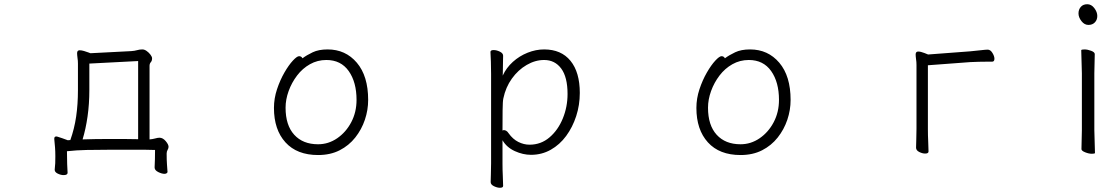

<svg xmlns="http://www.w3.org/2000/svg" viewBox="-20 -718 5303 909"><path d="M773 96Q773 100 768.5 102.5Q764 105 759 105Q746 105 729 96.5Q712 88 712 75V74Q713 57 713.5 35.5Q714 14 714 -8Q696 -9 669 -9Q642 -9 612 -9H493Q440 -9 390.5 -8Q341 -7 297 -2Q297 34 298 58.5Q299 83 300 100Q300 111 281 111Q268 111 253.5 104Q239 97 239 86V85Q241 68 241.5 54.5Q242 41 242 22Q242 -2 240.5 -20.5Q239 -39 237 -59V-62Q237 -72 247 -72Q250 -72 252 -71Q263 -68 275 -63.5Q287 -59 301 -54L313 -55Q332 -108 340.5 -166Q349 -224 349 -291V-386Q349 -402 349 -416.5Q349 -431 347 -443Q346 -451 345.5 -456.5Q345 -462 345 -466Q345 -480 357 -480Q366 -480 378 -476.5Q390 -473 399 -469.5Q408 -466 408 -466L601 -476Q617 -477 629 -480.5Q641 -484 654 -484Q664 -484 674.5 -476.5Q685 -469 692.5 -459Q700 -449 700 -442Q700 -430 694 -423.5Q688 -417 688 -406V-58Q702 -59 714.5 -62.5Q727 -66 735 -66Q751 -66 764.5 -50Q778 -34 778 -23Q778 -16 773.5 -8.5Q769 -1 769 9Q769 41 770.5 60Q772 79 773 95ZM634 -429 403 -417V-292Q403 -226 394.5 -166.5Q386 -107 371 -58Q399 -59 431 -59.5Q463 -60 492 -60Q528 -60 565.5 -60Q603 -60 634 -59Z M1412 -442Q1432 -457 1460.5 -470.5Q1489 -484 1531 -484Q1616 -484 1669.5 -421Q1723 -358 1723 -245Q1723 -197 1707.5 -151Q1692 -105 1662 -67Q1632 -29 1588 -6.5Q1544 16 1486 16Q1386 16 1331.5 -44Q1277 -104 1277 -207Q1277 -252 1291.5 -295.5Q1306 -339 1326.5 -374.5Q1347 -410 1366.5 -431Q1386 -452 1396 -452Q1407 -452 1412 -442ZM1486 -35Q1535 -35 1576.5 -63.5Q1618 -92 1643 -139.5Q1668 -187 1668 -245Q1668 -329 1631 -381.5Q1594 -434 1525 -434Q1483 -434 1447.5 -414Q1412 -394 1386.5 -360.5Q1361 -327 1346.5 -287Q1332 -247 1332 -208Q1332 -125 1373 -80Q1414 -35 1486 -35Z M2305 -368Q2305 -399 2304 -427Q2303 -455 2302 -472Q2302 -481 2317 -481Q2331 -481 2346.5 -473.5Q2362 -466 2362 -454Q2362 -448 2361.5 -433Q2361 -418 2361 -401Q2361 -384 2360.5 -372Q2360 -360 2360 -360Q2377 -397 2408 -425Q2439 -453 2478 -468.5Q2517 -484 2556 -484Q2637 -484 2681 -430Q2725 -376 2725 -278Q2725 -221 2708 -168.5Q2691 -116 2660.5 -74.5Q2630 -33 2587.5 -9Q2545 15 2494 15Q2456 15 2417.5 -2.5Q2379 -20 2359 -54V56Q2359 87 2360.5 116Q2362 145 2362 162Q2362 171 2347 171Q2334 171 2318.5 163.5Q2303 156 2303 144Q2303 132 2304 106.5Q2305 81 2305 55ZM2359 -100Q2363 -102 2366 -102Q2371 -102 2377 -98.5Q2383 -95 2388 -87Q2408 -59 2434 -46Q2460 -33 2487 -33Q2541 -33 2581.5 -67.5Q2622 -102 2644.5 -157Q2667 -212 2667 -273Q2667 -353 2637 -393.5Q2607 -434 2556 -434Q2514 -434 2473.5 -410.5Q2433 -387 2403.5 -346Q2374 -305 2363 -252Q2360 -239 2359.5 -195Q2359 -151 2359 -100Z M3412 -442Q3432 -457 3460.5 -470.5Q3489 -484 3531 -484Q3616 -484 3669.5 -421Q3723 -358 3723 -245Q3723 -197 3707.5 -151Q3692 -105 3662 -67Q3632 -29 3588 -6.5Q3544 16 3486 16Q3386 16 3331.5 -44Q3277 -104 3277 -207Q3277 -252 3291.5 -295.5Q3306 -339 3326.5 -374.5Q3347 -410 3366.5 -431Q3386 -452 3396 -452Q3407 -452 3412 -442ZM3486 -35Q3535 -35 3576.5 -63.5Q3618 -92 3643 -139.5Q3668 -187 3668 -245Q3668 -329 3631 -381.5Q3594 -434 3525 -434Q3483 -434 3447.5 -414Q3412 -394 3386.5 -360.5Q3361 -327 3346.5 -287Q3332 -247 3332 -208Q3332 -125 3373 -80Q3414 -35 3486 -35Z M4319 -380Q4319 -396 4319 -410.5Q4319 -425 4317 -437Q4316 -445 4315.5 -450.5Q4315 -456 4315 -460Q4315 -474 4327 -474Q4339 -474 4356.5 -467Q4374 -460 4374 -460L4573 -475Q4596 -477 4621.5 -480Q4647 -483 4656 -483Q4669 -483 4678.5 -467.5Q4688 -452 4688 -440Q4688 -426 4677 -426Q4671 -426 4653.5 -426Q4636 -426 4614.5 -425.5Q4593 -425 4574 -424L4373 -409V-107Q4373 -76 4374.5 -47Q4376 -18 4376 -1Q4376 9 4360 9Q4347 9 4332 1.5Q4317 -6 4317 -19Q4317 -31 4318 -56.5Q4319 -82 4319 -108Z M5133 -600Q5114 -600 5100 -618Q5086 -636 5086 -654.5Q5086 -673 5097 -685.5Q5108 -698 5127.5 -698Q5147 -698 5161 -679.5Q5175 -661 5175 -642.5Q5175 -624 5163.5 -612Q5152 -600 5133 -600ZM5102 -102V-371L5099 -480Q5099 -484 5114 -484Q5129 -484 5146 -477.5Q5163 -471 5163 -462L5161 -371V-102L5164 6Q5164 10 5149.5 10Q5135 10 5117.5 3Q5100 -4 5100 -12Z"/></svg>

Font: Moon Stars Kai T Light
Style: Regular
Weight: 300
Designer: GuiWonder
Version: Version 1.101